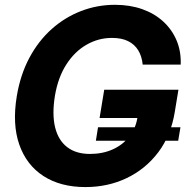

<svg xmlns="http://www.w3.org/2000/svg" viewBox="-20 -757 768 787"><path d="M719.7 -235.4 710.4 -180.2H373L381.8 -235.4ZM330.1 9.8Q228 9.8 158.2 -35.4Q88.4 -80.6 59.1 -164.3Q29.8 -248 48.8 -362.8Q63.5 -451.2 100.8 -520.8Q138.2 -590.3 192.4 -638.4Q246.6 -686.5 312.7 -711.9Q378.9 -737.3 451.2 -737.3Q512.7 -737.3 563 -719.5Q613.3 -701.7 649.2 -668.7Q685.1 -635.7 703.9 -591.1Q722.7 -546.4 720.7 -492.2H564.9Q561.5 -526.4 546.6 -550.8Q531.7 -575.2 505.1 -588.4Q478.5 -601.6 439 -601.6Q383.3 -601.6 334.7 -573.7Q286.1 -545.9 252 -492.9Q217.8 -439.9 205.1 -364.3Q192.9 -288.6 205.8 -235.4Q218.8 -182.1 255.1 -154.1Q291.5 -126 348.6 -126Q400.9 -126 442.4 -144.8Q483.9 -163.6 510.5 -197.8Q537.1 -231.9 543.9 -278.3L575.2 -273.4H388.2L407.2 -389.2H711.4L696.3 -297.4Q680.7 -201.7 628.7 -132.8Q576.7 -64 499.5 -27.1Q422.4 9.8 330.1 9.8Z"/></svg>

Font: Inter Tight
Style: Bold Italic
Weight: 700
Italic angle: -9.39999°
Designer: Rasmus Andersson
Foundry: rsms
Version: Version 3.004